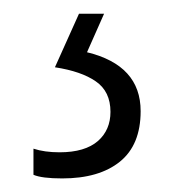

<svg xmlns="http://www.w3.org/2000/svg" viewBox="-20 -20 267 280"><path d="M185.1 142.1Q185.1 191.4 154.8 215.8Q124.5 240.2 70.8 240.2Q41 240.2 28.8 234.9V196.8Q44.9 202.1 66.9 202.1Q104 202.1 123 185.5Q141.1 169.4 141.1 143.1Q141.1 113.3 119.6 98.6Q98.6 84 60.1 78.1L95.2 0H131.8L106.9 56.2Q185.1 75.2 185.1 142.1Z"/></svg>

Font: Germano
Style: Regular
Weight: 300
Width: 3
Foundry: Ascender Corporation
Version: Version 1.10; ttfautohint (v1.5)